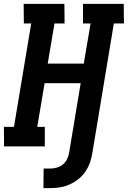

<svg xmlns="http://www.w3.org/2000/svg" viewBox="-25 -755 659 990"><path d="M199 215 200 114H235Q251 114 267.5 109.5Q284 105 298 94Q312 83 320 67Q328 51 331 35L391 -326H205L167 -101H206V0H-4L-5 -101H47L136 -634H98L97 -735H307L308 -634H256L221 -427H407L442 -634H403V-735H613L614 -634H562L451 35Q447 60 438.5 84Q430 108 415 130Q400 152 378.5 169Q357 186 333 196.5Q309 207 284 211Q259 215 234 215Z"/></svg>

Font: Iosevka Etoile
Style: Bold Italic
Weight: 700
Italic angle: -9°
Designer: Belleve Invis
Foundry: Belleve Invis
Version: Version 28.1.0; ttfautohint (v1.8.4)